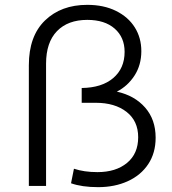

<svg xmlns="http://www.w3.org/2000/svg" viewBox="-20 -767 708 792"><path d="M622 -199Q622 -136 591.5 -90Q561 -44 507 -19.5Q453 5 385 5Q318 5 273 -11L285 -71Q327 -57 382 -57Q458 -57 504 -95Q550 -133 550 -201Q550 -268 502 -305.5Q454 -343 375 -343H317V-404Q400 -405 447 -445Q494 -485 494 -553Q494 -613 453 -649Q412 -685 340 -685Q260 -685 215 -638.5Q170 -592 170 -504V0H99V-498Q99 -618 165.5 -682.5Q232 -747 340 -747Q408 -747 458.5 -722Q509 -697 536 -654Q563 -611 563 -556Q563 -499 535 -455.5Q507 -412 462 -389Q535 -373 578.5 -323.5Q622 -274 622 -199Z"/></svg>

Font: Idrija
Style: Regular
Weight: 400
Designer: Julieta Ulanovsky
Foundry: Julieta Ulanovsky
Version: Version 7.200